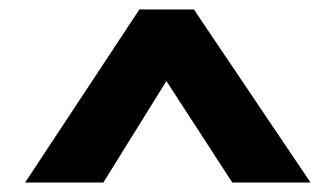

<svg xmlns="http://www.w3.org/2000/svg" viewBox="-20 -682 708 405"><path d="M635 -297H470L331 -511L198 -297H33L274 -662H389Z"/></svg>

Font: Lalezar
Style: Bold
Weight: 700
Designer: Borna Izadpanah
Foundry: Borna Izadpanah
Version: Version 1.003;January 24, 2021;FontCreator 13.0.0.2683 64-bi